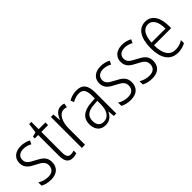

<svg xmlns="http://www.w3.org/2000/svg" viewBox="109 -1491 2333 2333"><g transform="rotate(-45 1276.0 -324.0)"><path d="M332 -136C332 -223 276 -255 201 -294C129 -331 94 -353 94 -408C94 -463 134 -495 198 -495C236 -495 276 -483 305 -465L327 -510C291 -530 247 -542 199 -542C100 -542 41 -487 41 -407C41 -322 95 -289 172 -250C242 -215 277 -191 277 -134C277 -75 242 -39 170 -39C121 -39 72 -56 38 -78V-22C68 -5 114 10 171 10C275 10 332 -44 332 -136Z M560 -38C514 -38 498 -70 498 -133V-486H614V-532H498V-658H461L444 -533L385 -517V-486H444V-130C444 -35 475 10 548 10C575 10 597 5 615 -3V-49C601 -43 580 -38 560 -38Z M886 -541C822 -541 783 -487 762 -429H759L751 -532H708V0H763V-282C762 -391 808 -487 883 -487C900 -487 917 -483 930 -479L939 -532C923 -538 904 -541 886 -541Z M1155 -542C1106 -542 1058 -528 1017 -504L1035 -461C1077 -484 1115 -495 1150 -495C1216 -495 1245 -457 1245 -355V-314L1174 -309C1046 -300 975 -245 975 -139C975 -55 1019 10 1108 10C1184 10 1223 -30 1248 -85H1250L1258 0H1300V-359C1300 -485 1256 -542 1155 -542ZM1180 -267 1246 -272V-216C1246 -105 1204 -35 1121 -35C1065 -35 1031 -71 1031 -140C1031 -219 1079 -260 1180 -267Z M1703 -136C1703 -223 1647 -255 1572 -294C1500 -331 1465 -353 1465 -408C1465 -463 1505 -495 1569 -495C1607 -495 1647 -483 1676 -465L1698 -510C1662 -530 1618 -542 1570 -542C1471 -542 1412 -487 1412 -407C1412 -322 1466 -289 1543 -250C1613 -215 1648 -191 1648 -134C1648 -75 1613 -39 1541 -39C1492 -39 1443 -56 1409 -78V-22C1439 -5 1485 10 1542 10C1646 10 1703 -44 1703 -136Z M2071 -136C2071 -223 2015 -255 1940 -294C1868 -331 1833 -353 1833 -408C1833 -463 1873 -495 1937 -495C1975 -495 2015 -483 2044 -465L2066 -510C2030 -530 1986 -542 1938 -542C1839 -542 1780 -487 1780 -407C1780 -322 1834 -289 1911 -250C1981 -215 2016 -191 2016 -134C2016 -75 1981 -39 1909 -39C1860 -39 1811 -56 1777 -78V-22C1807 -5 1853 10 1910 10C2014 10 2071 -44 2071 -136Z M2337 -542C2218 -542 2156 -434 2156 -264C2156 -99 2219 10 2355 10C2406 10 2447 -2 2486 -23V-75C2442 -49 2404 -38 2359 -38C2261 -38 2211 -115 2210 -262H2505V-303C2505 -434 2453 -542 2337 -542ZM2337 -495C2417 -495 2453 -412 2452 -307H2212C2219 -432 2264 -495 2337 -495Z"/></g></svg>

Font: Noto Sans Kannada Condensed Light
Style: Regular
Weight: 300
Width: 3
Designer: Jelle Bosma - Monotype Design Team
Foundry: Monotype Imaging Inc.
Version: Version 2.005